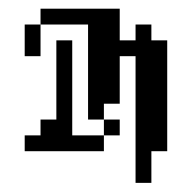

<svg xmlns="http://www.w3.org/2000/svg" viewBox="-20 -341 397 433"><path d="M35.7 -35.7V0H214.3V-35.7H142.9V-250H107.1V-71.4H71.4V-35.7ZM214.3 -71.4V-107.1H250V-214.3H285.7V71.4H321.4V0H357.1V-250H321.4V-285.7H285.7V-250H250V-321.4H71.4V-285.7H178.6V-71.4ZM214.3 -71.4V-35.7H250V-71.4ZM35.7 -285.7V-214.3H71.4V-285.7Z"/></svg>

Font: Gossip Low Pixel
Style: Regular
Weight: 500
Width: 3
Designer: Deborah Khodanovich
Version: Version 1.001;Glyphs 3.3.1 (3343)